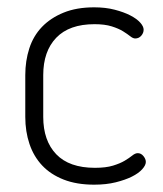

<svg xmlns="http://www.w3.org/2000/svg" viewBox="-20 -498 446 524"><path d="M237 6Q189 6 153.5 -8Q118 -22 95 -46.5Q72 -71 60.5 -105Q49 -139 49 -179V-293Q49 -332 60 -366Q71 -400 94.5 -424.5Q118 -449 153.5 -463.5Q189 -478 237 -478Q268 -478 293 -471.5Q318 -465 335.5 -456Q353 -447 362.5 -436.5Q372 -426 372 -417Q372 -408 365.5 -400.5Q359 -393 349 -393Q343 -393 335.5 -399Q328 -405 316 -412.5Q304 -420 285 -426Q266 -432 238 -432Q169 -432 133.5 -395Q98 -358 98 -293V-179Q98 -114 133.5 -77Q169 -40 239 -40Q269 -40 288.5 -46Q308 -52 320.5 -59.5Q333 -67 341 -73.5Q349 -80 356 -80Q365 -80 371.5 -72Q378 -64 378 -56Q378 -47 368 -36Q358 -25 340 -16Q322 -7 296 -0.5Q270 6 237 6Z"/></svg>

Font: AkaAcidDosis
Style: Light
Weight: 300
Designer: Edgar Tolentino, Pablo Impallari, Igino Marini, Aka-Acid
Foundry: Edgar Tolentino, Pablo Impallari, Igino Marini, Aka-Acid
Version: Version 1.007